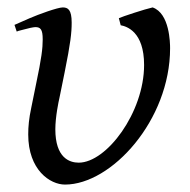

<svg xmlns="http://www.w3.org/2000/svg" viewBox="-20 -477 511 517"><path d="M300 -428 305 -409C321 -406 368 -392 368 -302C368 -174 267 -39 192 -39C167 -39 129 -52 129 -129C129 -162 138 -205 140 -213L154 -282C170 -361 173 -389 173 -416C173 -451 163 -457 149 -457C135 -457 83 -438 60 -428L19 -410L25 -392C27 -393 29 -394 46 -398L62 -402C68 -403 72 -404 75 -404C89 -404 95 -398 95 -371C95 -347 92 -321 77 -250L64 -186C58 -158 56 -136 56 -115C56 -19 115 20 155 20C280 20 438 -153 438 -347C438 -361 437 -441 391 -457C372 -453 308 -432 300 -428Z"/></svg>

Font: Temporarium
Style: Italic
Weight: 400
Italic angle: -7°
Version: Version 1.1